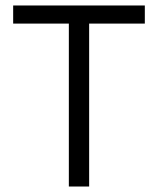

<svg xmlns="http://www.w3.org/2000/svg" viewBox="-20 -680 576 700"><path d="M231 0V-594H28V-660H508V-594H305V0Z"/></svg>

Font: Bricolage Grotesque 12pt Light
Style: Regular
Weight: 300
Designer: Mathieu Triay
Foundry: Atelier Triay
Version: Version 1.001; ttfautohint (v1.8.4.7-5d5b);gftools[0.9.33.de